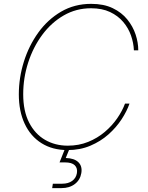

<svg xmlns="http://www.w3.org/2000/svg" viewBox="-20 -757 756 981"><path d="M325.2 9.8Q248 9.8 192.1 -25.4Q136.2 -60.5 106.2 -124.5Q76.2 -188.5 76.2 -274.9Q76.2 -359.4 101.8 -441.4Q127.4 -523.4 175.5 -590.3Q223.6 -657.2 292 -697.3Q360.4 -737.3 445.8 -737.3Q510.3 -737.3 555.9 -715.3Q601.6 -693.4 630.4 -657.7Q659.2 -622.1 672.9 -580.6Q686.5 -539.1 686.5 -500H664.1Q662.6 -537.6 649.4 -575.4Q636.2 -613.3 609.6 -644.8Q583 -676.3 542.2 -695.6Q501.5 -714.8 445.3 -714.8Q369.1 -714.8 305.7 -678.2Q242.2 -641.6 195.8 -578.9Q149.4 -516.1 124 -437.5Q98.6 -358.9 98.6 -275.4Q98.6 -189.5 128.7 -130.9Q158.7 -72.3 210.2 -42.5Q261.7 -12.7 326.2 -12.7Q382.8 -12.7 430.4 -32Q478 -51.3 515.4 -83Q552.7 -114.7 578.9 -152.6Q605 -190.4 618.7 -227.5H641.6Q628.4 -189 601.3 -147.5Q574.2 -106 534.2 -70.3Q494.1 -34.7 441.7 -12.5Q389.2 9.8 325.2 9.8ZM246.6 204.1 250 181.6H297.9Q329.1 181.6 348.9 167.2Q368.7 152.8 373 127.4Q377 102.5 362.1 87.6Q347.2 72.8 312.5 72.8H284.2L316.9 -9.3H334L336.4 0L315.9 50.3Q359.4 51.3 380.4 71.8Q401.4 92.3 395.5 127.4Q389.6 162.6 362.3 183.3Q335 204.1 294.4 204.1Z"/></svg>

Font: Inter 16pt Thin
Style: Italic
Weight: 250
Italic angle: -9.3988°
Version: Version 4.001;git-66647c0bb